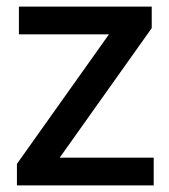

<svg xmlns="http://www.w3.org/2000/svg" viewBox="-20 -564 514 584"><path d="M31.5 0V-65.5L327 -481.5V-459.5H37.5V-544H441.5V-478.5L146 -62.5V-84.5H447.5V0Z"/></svg>

Font: Encode Sans Condensed Thin Medium
Style: Regular
Weight: 500
Version: Version 3.002